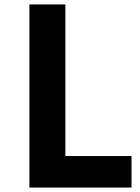

<svg xmlns="http://www.w3.org/2000/svg" viewBox="-20 -845 632 865"><path d="M112.5 0V-825H274.5V-142H572.5V0Z"/></svg>

Font: Spartan Thin
Style: Bold
Weight: 700
Version: Version 1.004